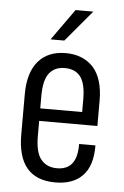

<svg xmlns="http://www.w3.org/2000/svg" viewBox="-52 -743 511 789"><g transform="rotate(5 203.5 -348.5)"><path d="M118.2 -238.3V-176.8Q118.2 -108.4 141.6 -80.1Q165 -50.8 208 -50.8Q290 -50.8 290 -154.3V-158.2H357.4V-155.3Q357.4 -73.2 318.4 -33.2Q279.3 7.8 206.1 7.8Q49.8 7.8 49.8 -175.8V-342.8Q49.8 -432.6 90.8 -479.5Q130.9 -525.4 203.1 -525.4Q274.4 -525.4 317.4 -479.5Q358.4 -432.6 358.4 -342.8V-238.3ZM118.2 -340.8V-290H291V-342.8Q291 -408.2 268.6 -436.5Q247.1 -463.9 204.1 -463.9Q163.1 -463.9 140.6 -435.5Q118.2 -407.2 118.2 -340.8ZM227.5 -705.1H300.8L192.4 -576.2H135.7Z"/></g></svg>

Font: Dinish Condensed
Style: Regular
Weight: 400
Width: 3
Designer: Bert Driehuis
Foundry: Playbeing
Version: Version 3.006; git-39231f3c-release